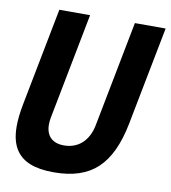

<svg xmlns="http://www.w3.org/2000/svg" viewBox="-83 -801 788 886"><g transform="rotate(10 311.0 -357.5)"><path d="M228 14.2C318.4 14.2 384.3 -8.8 431.6 -53.2C479.5 -98.1 512.7 -168.5 532.2 -269L621.6 -729H477.5L381.3 -232.9C366.7 -158.2 318.4 -116.2 252.9 -116.2C197.8 -116.2 168 -146.5 168 -199.2C168 -209 168.9 -221.2 171.4 -232.9L267.6 -729H123.5L34.2 -269C26.9 -230.5 22.9 -196.3 22.9 -165.5C22.9 -116.2 33.2 -80.1 51.8 -53.2C82.5 -8.8 137.7 14.2 228 14.2Z"/></g></svg>

Font: Hack
Style: Bold Oblique
Weight: 700
Italic angle: -12°
Monospace: yes
Designer: Christopher Simpkins
Foundry: Christopher Simpkins
Version: Version 2.010